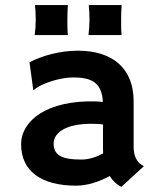

<svg xmlns="http://www.w3.org/2000/svg" viewBox="-20 -718 623 750"><path d="M62.5 -154.3C62.5 -48.8 142.1 7.3 277.8 7.3C320.8 7.3 369.1 -8.8 408.7 -30.3C420.4 -11.2 435.5 2.4 453.6 12.2L542 -68.8C515.6 -82.5 502 -105.5 502 -146V-322.8C502 -445.8 425.3 -520 284.2 -520C216.3 -520 144.5 -501 95.2 -474.6L109.9 -366.7L111.3 -365.7C138.7 -391.6 213.9 -415.5 265.6 -415.5C339.4 -415.5 377.9 -394.5 381.8 -319.8C374 -320.8 363.3 -321.3 355.5 -321.8C163.6 -327.6 62.5 -246.6 62.5 -154.3ZM189.5 -157.7C189.5 -200.2 240.2 -239.7 357.9 -233.9C367.7 -233.4 375.5 -232.9 382.3 -231.9V-141.6C382.3 -133.8 382.3 -126 382.8 -118.7C356.9 -104.5 326.7 -94.7 298.8 -94.7C217.3 -94.7 189.5 -113.3 189.5 -157.7ZM325.7 -581.1H455.1C453.1 -598.1 453.1 -616.2 453.1 -636.7C453.1 -654.8 453.6 -682.1 455.1 -698.2H326.7C328.1 -686 329.6 -661.1 329.6 -642.6C329.6 -622.1 328.1 -601.1 325.7 -581.1ZM115.7 -581.1H245.1C243.2 -598.1 243.2 -616.2 243.2 -636.7C243.2 -654.8 243.7 -682.1 245.1 -698.2H116.7C118.2 -686 119.6 -661.1 119.6 -642.6C119.6 -622.1 118.2 -601.1 115.7 -581.1Z"/></svg>

Font: HammersmithOne
Style: Regular
Weight: 400
Designer: Nicole Fally
Foundry: Nicole Fally
Version: Version 1.003